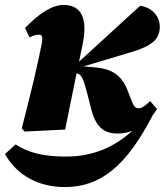

<svg xmlns="http://www.w3.org/2000/svg" viewBox="-49 -523 665 775"><path d="M39 -5 50 8 214 0 260 -227C279 -225 288 -205 303 -146L319 -83C338 -9 371 16 426 16C447 16 467 12 485 5C415 69 328 109 218 109C124 109 65 93 14 60L-29 99C19 184 105 232 213 232C357 232 461 148 568 -59C574 -67 580 -75 585 -83L557 -115C535 -94 523 -86 511 -86C498 -86 491 -92 479 -124L468 -153C445 -215 408 -245 334 -251L288 -255L482 -313C567 -338 596 -367 596 -415C596 -458 565 -492 517 -500L270 -274L285 -347C306 -450 278 -503 208 -503C165 -503 115 -475 52 -410L70 -372C84 -379 97 -383 108 -383C122 -383 125 -374 118 -339C102 -260 86 -189 39 -5Z"/></svg>

Font: Source Serif Pro Black
Style: Italic
Weight: 900
Italic angle: -12°
Designer: Frank Grießhammer
Foundry: Adobe Systems Incorporated
Version: Version 3.001;hotconv 1.0.111;makeotfexe 2.5.65597